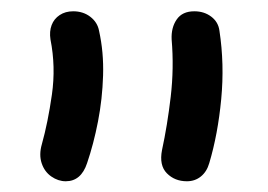

<svg xmlns="http://www.w3.org/2000/svg" viewBox="-20 -737 485 347"><path d="M317.8 -409.4Q295.8 -409.4 281.6 -423.8Q267.4 -438.2 272.8 -465.8Q282.4 -510 288.5 -561.9Q294.6 -613.8 290.2 -665.8Q289.2 -687.2 299.4 -701.9Q309.6 -716.6 331.2 -716.6Q349 -716.6 361.8 -706.9Q374.6 -697.2 376.6 -681.4Q385.8 -621.2 379.8 -557.8Q373.8 -494.4 358.2 -442.2Q353.8 -426.8 343.1 -418.1Q332.4 -409.4 317.8 -409.4ZM98.8 -409.4Q85.2 -409.4 72.8 -418Q60.4 -426.6 55.3 -442Q50.2 -457.4 55.6 -476.2Q66.6 -515.6 73.8 -566Q81 -616.4 71.2 -665.8Q69 -680.2 73.3 -691.6Q77.6 -703 87.9 -709.8Q98.2 -716.6 112.2 -716.6Q130.4 -716.6 143.3 -706.6Q156.2 -696.6 159 -681.4Q167.6 -643 166.3 -600.5Q165 -558 157.1 -517.4Q149.2 -476.8 137.4 -442.2Q126.6 -409.4 98.8 -409.4Z"/></svg>

Font: Shantell Sans Light
Style: Regular
Weight: 300
Designer: Stephen Nixon, Anya Danilova, Shantell Martin
Foundry: Arrow Type
Version: Version 1.011;[c5ecc13dd]